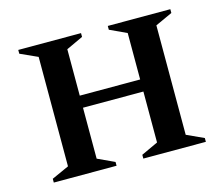

<svg xmlns="http://www.w3.org/2000/svg" viewBox="-84 -671 915 783"><g transform="rotate(-15 373.0 -280.0)"><path d="M52 0V-16L125 -49V-511L52 -544V-560H317V-544L246 -511V-315H501V-511L430 -544V-560H694V-544L622 -511V-49L694 -16V0H430V-16L501 -49V-264H246V-49L317 -16V0Z"/></g></svg>

Font: Spectral SC SemiBold
Style: Regular
Weight: 600
Designer: Jean-Baptiste Levee
Foundry: Production Type
Version: Version 2.001